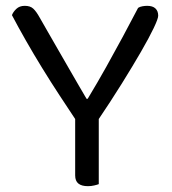

<svg xmlns="http://www.w3.org/2000/svg" viewBox="-20 -634 590 659"><path d="M314 -218H243Q215 -260 184.5 -306.5Q154 -353 124.5 -401Q95 -449 68.5 -495.5Q42 -542 21 -582Q25 -593 36 -603.5Q47 -614 65 -614Q84 -614 94.5 -604Q105 -594 116 -574Q129 -551 145.5 -522.5Q162 -494 180 -462.5Q198 -431 216 -400Q234 -369 249.5 -342Q265 -315 277 -295H281Q316 -353 345 -405Q374 -457 401 -507Q428 -557 454 -607Q460 -611 469 -612.5Q478 -614 485 -614Q504 -614 513.5 -605Q523 -596 523 -580Q523 -570 507.5 -537.5Q492 -505 464 -456.5Q436 -408 398 -347Q360 -286 314 -218ZM238 -257H319V-2Q314 0 303.5 2.5Q293 5 282 5Q260 5 249 -4Q238 -13 238 -32Z"/></svg>

Font: Baloo Paaji 2
Style: Regular
Weight: 400
Designer: Shuchita Grover, Noopur Datye and Ek Type
Foundry: Ek Type
Version: Version 1.700